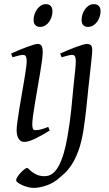

<svg xmlns="http://www.w3.org/2000/svg" viewBox="-20 -671 531 935"><path d="M235.4 -616.2Q235.4 -602.5 231.2 -589.1Q227.1 -575.7 219.2 -564.7Q211.4 -553.7 200.2 -546.9Q189 -540 175.3 -540Q160.2 -540 151.9 -548.8Q143.6 -557.6 143.6 -574.2Q143.6 -587.4 147.9 -600.8Q152.3 -614.3 160.2 -625.5Q168 -636.7 179 -643.8Q189.9 -650.9 203.6 -650.9Q218.8 -650.9 227.1 -641.8Q235.4 -632.8 235.4 -616.2ZM222.2 -35.2Q199.2 -21.5 180.9 -11.2Q162.6 -1 147.5 6.1Q132.3 13.2 120.1 16.6Q107.9 20 97.2 20Q80.6 20 70.8 4.6Q61 -10.7 61 -37.1Q61 -51.8 64.7 -78.9Q68.4 -106 73.7 -138.9Q79.1 -171.9 85.4 -207.8Q91.8 -243.7 97.2 -276.1Q102.5 -308.6 106.2 -333.7Q109.9 -358.9 109.9 -371.1Q109.9 -382.3 108.4 -388.9Q106.9 -395.5 104.5 -398.7Q102.1 -401.9 98.1 -402.8Q94.2 -403.8 89.8 -403.8Q85.9 -403.8 77.6 -401.9Q69.3 -399.9 61.3 -397.7Q53.2 -395.5 47.1 -393.8Q41 -392.1 41 -392.1L34.2 -410.2Q54.7 -419.4 75 -428Q95.2 -436.5 112.8 -442.9Q130.4 -449.2 143.6 -453.1Q156.7 -457 163.1 -457Q176.8 -457 182.4 -447.8Q188 -438.5 188 -416Q188 -401.9 184.3 -374.3Q180.7 -346.7 174.8 -312.5Q168.9 -278.3 162.6 -241Q156.2 -203.6 150.4 -169.4Q144.5 -135.3 140.9 -107.7Q137.2 -80.1 137.2 -65.9Q137.2 -50.8 140.4 -43.9Q143.6 -37.1 151.9 -37.1Q167 -37.1 180.9 -41Q194.8 -44.9 214.8 -53.2L222.2 -35.2ZM469.7 -616.2Q469.7 -602.5 465.3 -589.1Q460.9 -575.7 452.9 -564.7Q444.8 -553.7 433.6 -546.9Q422.4 -540 408.7 -540Q377.4 -540 377.4 -574.2Q377.4 -587.4 381.6 -600.8Q385.7 -614.3 393.6 -625.5Q401.4 -636.7 412.4 -643.8Q423.3 -650.9 437.5 -650.9Q452.6 -650.9 461.2 -641.8Q469.7 -632.8 469.7 -616.2ZM429.2 -424.8Q429.2 -419.4 428 -406Q426.8 -392.6 424.8 -374.5Q422.9 -356.4 420.7 -335.7Q418.5 -314.9 416.3 -295.2Q414.1 -275.4 412.1 -258.3Q410.2 -241.2 409.2 -231Q407.2 -213.9 405.3 -192.1Q403.3 -170.4 400.4 -145Q397.5 -119.6 394 -91.1Q390.6 -62.5 385.7 -32.2Q376 24.9 361.6 63.7Q347.2 102.5 330.1 129.2Q313 155.8 293.7 173.6Q274.4 191.4 254.4 207Q241.2 217.3 225.6 224.4Q210 231.4 194.8 235.8Q179.7 240.2 166.5 242.2Q153.3 244.1 144.5 244.1Q130.9 244.1 115.7 240.2Q100.6 236.3 87.9 230.5Q75.2 224.6 66.9 218.3Q58.6 211.9 58.6 207Q58.6 200.7 64.9 190.4Q71.3 180.2 80.1 170.7Q88.9 161.1 97.9 154.1Q106.9 147 111.8 147Q115.7 147 121.6 153.3Q127.4 159.7 137.2 167Q147 174.3 161.6 180.7Q176.3 187 197.8 187Q239.3 187 266.1 136.7Q293 86.4 308.6 -5.4Q314.9 -41.5 319.3 -74.2Q323.7 -106.9 326.7 -134.8Q329.6 -162.6 331.5 -184.3Q333.5 -206.1 335 -220.2Q335.4 -228 336.9 -241Q338.4 -253.9 339.8 -268.8Q341.3 -283.7 343 -299.6Q344.7 -315.4 346.2 -329.6Q347.7 -343.8 348.4 -354.7Q349.1 -365.7 349.1 -371.1Q349.1 -382.3 347.7 -388.9Q346.2 -395.5 343.5 -398.7Q340.8 -401.9 337.2 -402.8Q333.5 -403.8 329.1 -403.8Q324.7 -403.8 316.7 -401.9Q308.6 -399.9 300.5 -397.7Q292.5 -395.5 286.4 -393.8Q280.3 -392.1 280.3 -392.1L272.9 -410.2Q293.5 -419.4 314 -428Q334.5 -436.5 352.1 -442.9Q369.6 -449.2 382.8 -453.1Q396 -457 401.9 -457Q415.5 -457 422.4 -451.2Q429.2 -445.3 429.2 -424.8Z"/></svg>

Font: Gentium
Style: Italic
Weight: 400
Italic angle: -7°
Designer: J. Victor Gaultney
Version: Version 1.02; 2005; OFL release